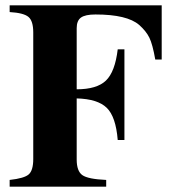

<svg xmlns="http://www.w3.org/2000/svg" viewBox="-20 -696 651 716"><path d="M583 -474H559Q549 -531 537 -555.5Q525 -580 499 -603Q454 -642 336 -642Q298 -642 282 -630.5Q266 -619 266 -591V-363Q341 -363 375 -395.5Q409 -428 419 -512H444V-174H419Q412 -261 378 -294Q344 -327 266 -329V-101Q266 -58 287 -43Q308 -28 376 -25V0H16V-25Q71 -31 87.5 -46Q104 -61 104 -103V-575Q104 -618 86 -633Q68 -648 16 -651V-676H583Z"/></svg>

Font: STIX
Style: Bold
Weight: 700
Designer: MicroPress Inc., with final additions and corrections provided by Coen Hoffman, Elsevier (retired)
Version: Version 1.1.1